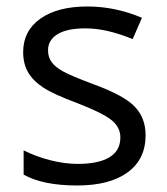

<svg xmlns="http://www.w3.org/2000/svg" viewBox="-20 -565 517 595"><path d="M431.2 -146Q431.2 -71.3 375.5 -30.8Q319.8 9.8 219.2 9.8Q112.8 9.8 53.2 -23.9V-99.1Q91.8 -79.6 136 -68.4Q180.2 -57.1 221.2 -57.1Q284.7 -57.1 318.8 -77.4Q353 -97.7 353 -139.2Q353 -170.4 325.9 -192.6Q298.8 -214.8 220.2 -245.1Q145.5 -272.9 114 -293.7Q82.5 -314.5 67.1 -340.8Q51.8 -367.2 51.8 -403.8Q51.8 -469.2 105 -507.1Q158.2 -544.9 251 -544.9Q337.4 -544.9 419.9 -509.8L391.1 -443.8Q310.5 -477.1 245.1 -477.1Q187.5 -477.1 158.2 -459Q128.9 -440.9 128.9 -409.2Q128.9 -387.7 139.9 -372.6Q150.9 -357.4 175.3 -343.8Q199.7 -330.1 269 -304.2Q364.3 -269.5 397.7 -234.4Q431.2 -199.2 431.2 -146Z"/></svg>

Font: f1_56222 
Style: Regular
Weight: 400
Foundry: Ascender Corporation
Version: Version 1.10